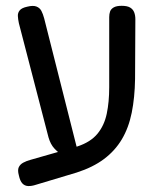

<svg xmlns="http://www.w3.org/2000/svg" viewBox="-20 -602 544 661"><path d="M104 34Q89 39 77 38.5Q65 38 57 29.5Q49 21 45 2Q40 -16 44.5 -26Q49 -36 60 -42Q71 -48 86 -52L247 -98Q292 -113 315.5 -141.5Q339 -170 347.5 -210.5Q356 -251 356 -302V-543Q356 -554 359 -562.5Q362 -571 371.5 -576.5Q381 -582 399 -582Q418 -582 428 -576Q438 -570 442 -559.5Q446 -549 446 -536L445 -330Q444 -266 433.5 -214Q423 -162 399.5 -122.5Q376 -83 338 -54.5Q300 -26 244 -8ZM193 -69Q180 -77 167 -91Q154 -105 147 -129L45 -522Q42 -536 41.5 -547Q41 -558 48 -566.5Q55 -575 74 -579Q94 -584 105.5 -579.5Q117 -575 122.5 -564.5Q128 -554 132 -539L247 -84Z"/></svg>

Font: Fredoka SemiCondensed
Style: Regular
Weight: 400
Width: 4
Designer: Ben Nathan
Foundry: Milena B. Brandão, Ben Nathan
Version: Version 2.001